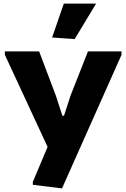

<svg xmlns="http://www.w3.org/2000/svg" viewBox="-20 -825 700 1065"><path d="M162 200V184L244 -10L7 -521V-540H197L290 -294L326 -183H335L371 -294L468 -540H654V-521L324 220ZM269 -617 334 -805H513L394 -608Z"/></svg>

Font: Encode Sans Wide
Style: Bold
Weight: 700
Designer: Pablo Impallari, Andres Torresi
Foundry: Pablo Impallari, Andres Torresi
Version: Version 1.000; ttfautohint (v1.00) -l 8 -r 50 -G 200 -x 14 -